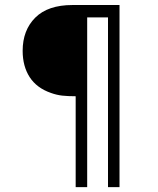

<svg xmlns="http://www.w3.org/2000/svg" viewBox="-20 -638 646 784"><path d="M468 126H421V-567H336V126H289V-245Q257.5 -245 234.5 -247.5Q211.5 -250 188 -258.5Q130 -278.5 101.2 -323Q72.5 -367.5 72.5 -430.5Q72.5 -514.5 124 -566Q175.5 -617.5 276 -617.5H468Z"/></svg>

Font: Betina Sans Light
Style: Regular
Weight: 300
Designer: Jonathan Pinhorn (font) & Cristiano Sobral (main changes)
Version: Version 2.001;October 6, 2020;FontCreator 13.0.0.2681 64-bit